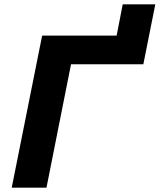

<svg xmlns="http://www.w3.org/2000/svg" viewBox="-20 -864 735 884"><path d="M34 0 174 -700H517L545 -844H695L640 -568H307L194 0Z"/></svg>

Font: MOST Montserrat
Style: Bold Italic
Weight: 700
Italic angle: -11.3°
Designer: Julieta Ulanovsky
Foundry: Julieta Ulanovsky
Version: Version 8.000;March 11, 2024;FontCreator 15.0.0.2926 64-bit